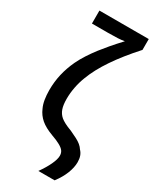

<svg xmlns="http://www.w3.org/2000/svg" viewBox="-238 -823 876 1078"><g transform="rotate(30 199.5 -284.5)"><path d="M217.8 191.4Q247.1 150.4 263.4 115.2Q279.8 80.1 279.8 57.6Q279.8 40 270.8 27.3Q261.7 14.6 240.2 2.9Q230 -2.9 216.3 -8.8Q202.6 -14.6 186 -20.5L183.6 -21.5Q134.8 -39.6 106.4 -63.7Q78.1 -87.9 63.5 -122.6Q53.2 -144 48.6 -172.1Q43.9 -200.2 43.9 -232.9Q43.9 -286.6 55.4 -336.4Q66.9 -386.2 90.3 -436Q105 -466.8 124.8 -497.3Q144.5 -527.8 168.9 -559.6Q187 -583 213.6 -614.3Q240.2 -645.5 274.4 -682.1Q257.8 -678.7 231 -677.2Q204.1 -675.8 167 -675.8H64.5V-759.8H384.3V-689.5Q307.1 -604 257.1 -530Q207 -456.1 182.1 -390.1Q167.5 -353 160.2 -314.7Q152.8 -276.4 152.8 -239.3Q152.8 -199.2 161.6 -174.3Q170.4 -149.4 189.9 -132.8Q199.7 -124.5 217.5 -115Q235.4 -105.5 263.2 -95.2Q289.1 -83.5 307.6 -73.7Q326.2 -64 338.9 -53.5Q351.6 -43 359.9 -29.8Q372.6 -16.6 378.4 0.2Q384.3 17.1 384.3 39.1Q384.3 72.8 368.9 112.1Q353.5 151.4 323.2 191.4Z"/></g></svg>

Font: Open Sans
Style: Regular
Weight: 600
Width: 3
Foundry: Ascender Corporation
Version: Version 1.000